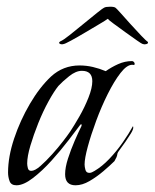

<svg xmlns="http://www.w3.org/2000/svg" viewBox="-20 -550 461 572"><path d="M29 2Q13 2 8.5 -10.5Q4 -23 4 -36Q4 -83 22 -137Q40 -191 69 -240.5Q98 -290 132 -322Q168 -355 217 -355Q237 -355 256.5 -350.5Q276 -346 295 -338Q312 -350 332 -359Q352 -368 373 -368Q378 -368 381 -362V-359Q381 -356 378.5 -356.5Q376 -357 374 -357Q358 -357 339 -332.5Q320 -308 301 -270Q282 -232 266.5 -190Q251 -148 241.5 -113Q232 -78 232 -60Q232 -53 234.5 -44Q237 -35 246 -35Q251 -35 254.5 -37Q258 -39 262 -41Q284 -54 305.5 -76.5Q327 -99 345.5 -125.5Q364 -152 376 -174Q377 -173 377 -170Q377 -164 370 -152.5Q363 -141 354 -128Q345 -115 337.5 -105Q330 -95 330 -93Q329 -86 327 -81.5Q325 -77 321 -70Q308 -57 288 -40Q268 -23 246.5 -10.5Q225 2 205 2Q174 2 174 -31Q174 -51 182.5 -77.5Q191 -104 202.5 -130.5Q214 -157 223 -175Q223 -176 223 -178Q223 -180 222 -180Q221 -180 219 -178Q207 -162 184 -132Q161 -102 133.5 -71.5Q106 -41 78 -19.5Q50 2 29 2ZM73 -41Q84 -41 100.5 -55.5Q117 -70 135.5 -90.5Q154 -111 168.5 -130Q183 -149 189 -158Q201 -176 216.5 -203Q232 -230 243.5 -259Q255 -288 255 -308Q255 -339 224 -339Q206 -339 186 -323Q166 -307 154 -294Q141 -278 124.5 -248Q108 -218 94 -183Q80 -148 70.5 -116Q61 -84 61 -63Q61 -57 63 -49Q65 -41 73 -41ZM164 -418Q160 -418 157 -420.5Q154 -423 160 -427Q168 -430 187.5 -445.5Q207 -461 229.5 -479.5Q252 -498 269.5 -512Q287 -526 290 -527Q295 -530 308 -530Q320 -530 324 -527Q326 -526 339 -511.5Q352 -497 369 -478Q386 -459 400.5 -444Q415 -429 418 -427Q421 -426 421 -423Q421 -420 415.5 -418.5Q410 -417 405 -419Q403 -419 388 -429.5Q373 -440 353.5 -454Q334 -468 318.5 -479.5Q303 -491 301 -494Q296 -490 276.5 -478.5Q257 -467 233.5 -453Q210 -439 191.5 -429Q173 -419 170 -419Q168 -418 164 -418Z"/></svg>

Font: Beau Rivage
Style: Regular
Weight: 400
Designer: Robert E. Leuschke
Foundry: Robert E. Leuschke
Version: Version 1.010; ttfautohint (v1.8.3)